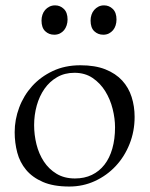

<svg xmlns="http://www.w3.org/2000/svg" viewBox="-20 -679 555 709"><path d="M254.9 -410.2Q218.8 -410.2 190.9 -394Q163.1 -377.9 144.3 -351.1Q125.5 -324.2 115.7 -289.3Q106 -254.4 106 -216.8Q106 -181.2 114.7 -146Q123.5 -110.8 141.8 -82.8Q160.2 -54.7 188.7 -37.4Q217.3 -20 256.8 -20Q292 -20 319.3 -33.2Q346.7 -46.4 365.7 -70.8Q384.8 -95.2 394.8 -130.4Q404.8 -165.5 404.8 -209Q404.8 -241.2 396 -276.6Q387.2 -312 368.9 -341.8Q350.6 -371.6 322.3 -390.9Q293.9 -410.2 254.9 -410.2ZM34.2 -190.9Q34.2 -237.3 50.8 -281.7Q67.4 -326.2 98.6 -360.8Q129.9 -395.5 174.8 -416.7Q219.7 -438 276.9 -438Q331.1 -438 369.1 -422.9Q407.2 -407.7 431.2 -381.6Q455.1 -355.5 466.1 -320.8Q477.1 -286.1 477.1 -247.1Q477.1 -194.3 458.5 -147.5Q439.9 -100.6 407.2 -65.7Q374.5 -30.8 330.6 -10.5Q286.6 9.8 235.8 9.8Q177.2 9.8 138.4 -7.1Q99.6 -23.9 76.4 -51.8Q53.2 -79.6 43.7 -115.7Q34.2 -151.9 34.2 -190.9ZM180.2 -550.8Q160.6 -550.8 147 -563.7Q133.3 -576.7 133.3 -603Q133.3 -614.3 136.7 -624.5Q140.1 -634.8 146.7 -642.3Q153.3 -649.9 162.6 -654.5Q171.9 -659.2 183.6 -659.2Q202.1 -659.2 215.8 -646Q229.5 -632.8 229.5 -606.9Q229.5 -595.7 226.1 -585.4Q222.7 -575.2 216.6 -567.6Q210.4 -560.1 201.2 -555.4Q191.9 -550.8 180.2 -550.8ZM361.3 -550.8Q341.8 -550.8 328.1 -563.7Q314.5 -576.7 314.5 -603Q314.5 -614.3 317.9 -624.5Q321.3 -634.8 327.9 -642.3Q334.5 -649.9 343.5 -654.5Q352.5 -659.2 364.3 -659.2Q382.8 -659.2 396.5 -646Q410.2 -632.8 410.2 -606.9Q410.2 -595.7 407 -585.4Q403.8 -575.2 397.5 -567.6Q391.1 -560.1 382.1 -555.4Q373 -550.8 361.3 -550.8Z"/></svg>

Font: Simonetta
Style: Regular
Weight: 400
Version: Version 1.004